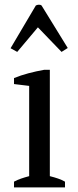

<svg xmlns="http://www.w3.org/2000/svg" viewBox="-20 -816 341 836"><path d="M26 0ZM263 0H41V-25Q56 -33 72 -38.5Q88 -44 107 -49V-442L41 -450V-476Q70 -488 104 -497Q138 -506 172 -512H197V-49Q217 -44 233 -38.5Q249 -33 263 -25ZM55 -590 26 -606 136 -792Q141 -795 148.5 -795.5Q156 -796 161 -792L275 -607L248 -590L145 -697Z"/></svg>

Font: PT Serif
Style: Regular
Weight: 400
Designer: A.Korolkova, O.Umpeleva, V.Yefimov
Foundry: ParaType Ltd
Version: Version 1.000W OFL; ttfautohint (v1.6)